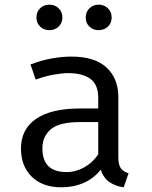

<svg xmlns="http://www.w3.org/2000/svg" viewBox="-20 -795 655 827"><path d="M489.7 -117.9Q489.7 -85.1 500.5 -70.3Q511.3 -55.4 533.8 -48.7L512.8 11.8Q477.9 7.2 451.8 -10.5Q425.6 -28.2 413.8 -64.1Q384.6 -26.7 340.8 -7.4Q296.9 11.8 244.6 11.8Q163.6 11.8 116.9 -33.8Q70.3 -79.5 70.3 -154.9Q70.3 -238.5 135.4 -283.1Q200.5 -327.7 323.6 -327.7H403.1V-372.8Q403.1 -431.3 369 -455.6Q334.9 -480 274.4 -480Q247.7 -480 211.8 -473.6Q175.9 -467.2 133.8 -452.3L111.3 -517.4Q160.5 -535.9 204.4 -543.6Q248.2 -551.3 287.7 -551.3Q388.2 -551.3 439 -504.1Q489.7 -456.9 489.7 -376.9ZM266.7 -53.8Q306.7 -53.8 342.8 -74.1Q379 -94.4 403.1 -130.3V-269.2H325.1Q235.9 -269.2 199.2 -238.5Q162.6 -207.7 162.6 -155.9Q162.6 -53.8 266.7 -53.8ZM193.3 -665.1Q168.7 -665.1 152.8 -680.5Q136.9 -695.9 136.9 -719.5Q136.9 -743.6 152.8 -759.2Q168.7 -774.9 193.3 -774.9Q216.4 -774.9 232.6 -759.2Q248.7 -743.6 248.7 -719.5Q248.7 -695.9 232.6 -680.5Q216.4 -665.1 193.3 -665.1ZM404.6 -665.1Q381 -665.1 365.1 -680.5Q349.2 -695.9 349.2 -719.5Q349.2 -743.6 365.1 -759.2Q381 -774.9 404.6 -774.9Q428.7 -774.9 444.9 -759.2Q461 -743.6 461 -719.5Q461 -695.9 444.9 -680.5Q428.7 -665.1 404.6 -665.1Z"/></svg>

Font: FiraCode Nerd Font Mono
Style: Regular
Weight: 400
Monospace: yes
Designer: Carrois Corporate, Edenspiekermann AG, Nikita Prokopov
Foundry: Carrois Corporate, Edenspiekermann AG, Nikita Prokopov
Version: Version 6.002;Nerd Fonts 3.4.0